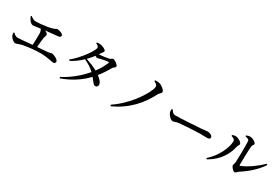

<svg xmlns="http://www.w3.org/2000/svg" viewBox="92 -1988 4736 3244"><g transform="rotate(30 2460.0 -366.0)"><path d="M70 -225C72 -195 75 -179 82 -163C95 -135 148 -82 183 -82C209 -82 237 -99 281 -111C374 -135 561 -154 664 -151C787 -148 872 -119 906 -119C930 -119 945 -135 945 -158C945 -196 855 -244 807 -244C793 -244 780 -232 728 -228C676 -225 609 -220 539 -213C543 -281 550 -357 557 -400C562 -428 576 -448 576 -467C576 -488 549 -507 515 -522C619 -534 722 -543 760 -547C793 -550 804 -567 804 -588C804 -616 732 -646 684 -646C659 -646 664 -618 523 -596C436 -582 352 -574 303 -574C264 -574 231 -594 198 -621L184 -611C192 -585 207 -559 223 -539C242 -514 268 -493 294 -493C322 -493 369 -503 436 -512C453 -488 461 -460 461 -418C461 -368 459 -274 455 -206C331 -194 215 -183 176 -183C138 -183 111 -204 86 -231Z M1122 34 1135 55C1332 -16 1482 -117 1602 -244C1667 -168 1682 -130 1719 -131C1747 -132 1766 -152 1765 -183C1763 -228 1720 -274 1664 -315C1719 -383 1768 -457 1812 -537C1825 -562 1864 -572 1864 -594C1864 -629 1783 -682 1756 -682C1736 -682 1724 -660 1697 -653C1670 -645 1546 -627 1504 -627L1531 -669C1547 -695 1561 -702 1561 -721C1561 -744 1496 -781 1440 -786C1413 -789 1394 -787 1375 -784L1371 -768C1405 -751 1429 -732 1429 -713C1429 -651 1267 -422 1114 -301L1128 -282C1206 -321 1279 -376 1343 -438C1420 -402 1487 -363 1546 -305C1435 -174 1287 -49 1122 34ZM1364 -458C1402 -496 1437 -537 1468 -577C1482 -567 1495 -559 1505 -559C1522 -559 1540 -566 1561 -572C1592 -581 1676 -597 1706 -598C1717 -599 1723 -594 1717 -581C1691 -512 1648 -437 1592 -362C1524 -401 1436 -434 1364 -458Z M2542 -705C2596 -676 2610 -660 2610 -631C2610 -614 2604 -591 2592 -561C2524 -401 2347 -153 2101 12L2115 33C2403 -95 2589 -312 2703 -541C2721 -577 2754 -581 2754 -611C2754 -645 2693 -699 2641 -715C2611 -725 2577 -726 2547 -723Z M3050 -445 3032 -439C3030 -417 3029 -392 3037 -371C3054 -329 3109 -271 3144 -271C3178 -271 3191 -290 3257 -297C3333 -306 3581 -321 3651 -321C3718 -321 3753 -318 3791 -318C3829 -318 3848 -331 3848 -355C3848 -391 3798 -417 3748 -417C3723 -417 3685 -409 3618 -404C3563 -400 3241 -379 3142 -379C3093 -379 3076 -408 3050 -445Z M4342 -683 4343 -665C4392 -657 4419 -643 4420 -616C4426 -520 4421 -258 4417 -206C4413 -167 4401 -156 4401 -136C4401 -111 4452 -48 4483 -48C4508 -48 4524 -79 4547 -94C4676 -175 4819 -298 4904 -430L4886 -444C4781 -342 4644 -242 4518 -190C4506 -185 4499 -189 4499 -203C4498 -276 4505 -513 4512 -566C4516 -601 4539 -604 4539 -628C4539 -657 4464 -702 4416 -702C4391 -702 4371 -697 4342 -683ZM4135 -554C4165 -544 4208 -528 4208 -496C4208 -362 4109 -151 3954 -19L3969 -1C4167 -111 4269 -279 4302 -441C4307 -466 4328 -480 4328 -504C4328 -540 4246 -584 4204 -586C4178 -587 4155 -580 4135 -573Z"/></g></svg>

Font: Noto Serif HK SemiBold
Style: Regular
Weight: 600
Designer: Ryoko NISHIZUKA 西塚涼子 (kana & ideographs); Frank Grießhammer (Latin, Greek & Cyrillic); Wenlong ZHANG 张文龙 (bopomofo); San
Foundry: Adobe
Version: Version 2.001;hotconv 1.1.0;makeotfexe 2.6.0